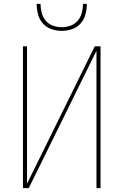

<svg xmlns="http://www.w3.org/2000/svg" viewBox="-20 -975 640 995"><path d="M99 0V-735H120V-23L471 -735H501V0H480V-712L129 0ZM300 -815Q273 -815 246.5 -824Q220 -833 202 -853.5Q184 -874 177 -901Q170 -928 170 -955H190Q190 -932 196 -909Q202 -886 217 -868Q232 -850 254.5 -842Q277 -834 300 -834Q323 -834 345.5 -842Q368 -850 383 -868Q398 -886 404 -909Q410 -932 410 -955H430Q430 -928 423 -901Q416 -874 398 -853.5Q380 -833 353.5 -824Q327 -815 300 -815Z"/></svg>

Font: Zed Sans Thin Extended
Style: Regular
Weight: 100
Width: 7
Designer: Belleve Invis
Foundry: Belleve Invis
Version: Version 1.0.0; ttfautohint (v1.8.4)